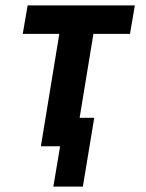

<svg xmlns="http://www.w3.org/2000/svg" viewBox="-20 -540 540 709"><path d="M177 149 202 0H131L199 -415H64L82 -520H478L460 -415H325L274 -105H328L286 149Z"/></svg>

Font: Iosevka Extrabold Oblique
Style: Regular
Weight: 800
Italic angle: -9°
Monospace: yes
Designer: Belleve Invis
Foundry: Belleve Invis
Version: Version 32.5.0; ttfautohint (v1.8.4)